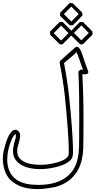

<svg xmlns="http://www.w3.org/2000/svg" viewBox="-20 -1049 728 1325"><path d="M553.7 -567.4Q548.8 -578.6 544.9 -588.9Q541 -599.1 537.8 -609.1Q534.7 -619.1 531.2 -629.4Q527.8 -639.6 523.4 -651.4Q521.5 -656.7 519.8 -660.6Q518.1 -664.6 516.4 -668.5Q514.6 -672.4 512.7 -677.2Q510.7 -682.1 508.8 -689.5Q497.6 -678.2 487.1 -668.9Q476.6 -659.7 465.8 -650.9Q455.1 -642.1 444.3 -633.3Q433.6 -624.5 421.9 -613.8Q443.4 -501.5 456.1 -389.2Q468.8 -276.9 476.6 -162.6Q479.5 -121.1 481.7 -80.6Q483.9 -40 483.9 0.5Q483.9 8.8 483.2 17.1Q482.4 25.4 480 33.7Q477.1 45.9 466.1 56.4Q455.1 66.9 441.4 75.2Q427.7 83.5 413.1 89.4Q398.4 95.2 388.2 98.1Q360.4 106.4 325.7 112.3Q291 118.2 254.4 118.2Q223.1 118.2 190.2 111.8Q157.2 105.5 130.6 91.1Q104 76.7 86.9 52.7Q69.8 28.8 69.8 -6.3Q69.8 -20.5 72.3 -34.7Q74.7 -48.8 78.1 -62.5Q80.6 -72.3 85.2 -85.7Q89.8 -99.1 89.8 -111.3Q89.8 -113.8 89.1 -118.7Q88.4 -123.5 86.4 -123.5L85.9 -124Q69.8 -107.9 60.8 -86.9Q51.8 -65.9 44.9 -43.9Q38.1 -21 34.2 3.2Q30.3 27.3 29.8 52.2Q29.8 88.4 41.3 121.6Q52.7 154.8 81.1 180.7Q97.7 195.8 117.9 204.8Q138.2 213.9 159.9 218.8Q181.6 223.6 204.1 225.3Q226.6 227.1 247.6 227.1Q275.4 227.1 303.7 223.6Q332 220.2 358.9 212.2Q385.7 204.1 410.2 191.2Q434.6 178.2 454.6 159.2Q482.4 132.3 497.1 101.3Q511.7 70.3 518.1 36.4Q524.4 2.4 525.4 -33.2Q526.4 -68.8 526.4 -104.5Q526.4 -108.9 526.4 -119.9Q526.4 -130.9 526.4 -145Q526.4 -159.2 526.6 -175.3Q526.9 -191.4 526.9 -205.6Q526.9 -219.7 526.9 -230.7Q526.9 -241.7 526.9 -246.1Q526.9 -323.7 525.9 -400.9Q524.9 -478 521 -555.7Q524.9 -559.6 529.1 -562.7Q533.2 -565.9 537.6 -569.8ZM584.5 -568.4Q586.4 -564.5 587.9 -560.3Q589.4 -556.2 589.4 -551.8Q589.4 -542 580.6 -539.1Q571.8 -536.1 563 -536.1Q557.1 -536.1 553 -536.6Q548.8 -537.1 548.3 -537.1Q550.3 -497.1 551.8 -460.9Q553.2 -424.8 554.2 -389.2Q555.2 -353.5 555.7 -317.4Q556.2 -281.2 556.2 -241.2Q556.2 -236.8 556.2 -225.1Q556.2 -213.4 556.2 -198.7Q556.2 -184.1 555.9 -168Q555.7 -151.9 555.7 -137.9Q555.7 -124 555.7 -114Q555.7 -104 555.7 -102.1Q555.7 -63 554.4 -24.7Q553.2 13.7 545.4 49.6Q537.6 85.4 521 118.4Q504.4 151.4 474.1 180.7Q448.7 205.1 415.3 221.4Q381.8 237.8 347.2 244.1Q318.8 249.5 290.5 252.7Q262.2 255.9 234.4 255.9Q188.5 255.9 145 244.4Q101.6 232.9 62.5 202.6Q46.4 189.9 34.4 171.9Q22.5 153.8 14.6 132.8Q6.8 111.8 3.2 89.4Q-0.5 66.9 -0.5 45.9Q-0.5 20.5 4.9 -3.9Q10.3 -28.3 17.1 -52.2Q21 -65.4 27.3 -82.8Q33.7 -100.1 42.2 -115.7Q50.8 -131.3 61.8 -142.3Q72.8 -153.3 85.9 -153.3Q99.1 -153.3 109.1 -141.8Q119.1 -130.4 119.1 -114.3Q119.1 -101.1 116 -87.4Q112.8 -73.7 108.9 -60.3Q105 -46.9 101.8 -33.4Q98.6 -20 98.6 -6.8Q98.6 23.9 114.7 42.5Q130.9 61 154.8 71.3Q178.7 81.5 206.5 85Q234.4 88.4 257.8 88.4Q289.1 88.4 319.8 83.7Q350.6 79.1 379.9 70.3Q399.9 64.5 420.2 54Q440.4 43.5 452.1 24.9Q453.6 18.6 454.1 12Q454.6 5.4 454.6 -1.5Q454.6 -41.5 452.4 -81.5Q450.2 -121.6 447.3 -161.1Q439.5 -275.4 427 -388.9Q414.6 -502.4 391.6 -614.7Q392.6 -618.7 393.1 -621.8Q393.6 -625 394.5 -628.4Q398.4 -631.8 406.2 -638.9Q414.1 -646 424.1 -654.8Q434.1 -663.6 444.8 -673.3Q455.6 -683.1 465.6 -692.1Q475.6 -701.2 483.4 -708Q491.2 -714.8 494.6 -718.3Q503.4 -725.6 510.3 -725.6Q520 -725.6 527.8 -715.3Q535.6 -705.1 541.3 -691.7Q546.9 -678.2 550.5 -665.5Q554.2 -652.8 555.7 -648.4Q562.5 -628.4 569.8 -608.2Q577.1 -587.9 584.5 -568.4ZM395.5 -961.9Q411.6 -978.5 428.2 -995.1Q444.8 -1011.7 461.4 -1028.8Q466.8 -1027.8 472.2 -1027.3Q477.5 -1026.9 482.9 -1025.9L546.4 -963.4Q547.4 -958 547.9 -952.9Q548.3 -947.8 549.3 -942.4Q533.2 -925.3 516.6 -908.7Q500 -892.1 483.4 -875Q478 -874.5 472.7 -874.3Q467.3 -874 461.9 -874Q444.8 -890.1 428.2 -907Q411.6 -923.8 394.5 -939.9ZM420.9 -951.7Q428.7 -944.3 434.8 -938.2Q440.9 -932.1 446.8 -926.3Q452.6 -920.4 458.7 -914.3Q464.8 -908.2 472.7 -900.4Q497.6 -926.8 523.4 -952.6Q510.7 -965.3 497.6 -978Q484.4 -990.7 471.7 -1003.4ZM617.7 -809.1Q601.1 -792.5 584.7 -776.1Q568.4 -759.8 551.3 -743.2Q546.9 -743.2 542.5 -742.9Q538.1 -742.7 533.7 -742.7Q516.6 -759.3 500.2 -775.6Q483.9 -792 467.3 -808.6Q466.3 -814 465.8 -819.1Q465.3 -824.2 464.4 -829.6Q481 -846.7 497.6 -863.3Q514.2 -879.9 530.8 -896.5Q536.1 -897 541.5 -897.2Q546.9 -897.5 552.2 -897.5Q569.3 -880.9 585.7 -864.3Q602.1 -847.7 618.7 -830.6ZM592.8 -821.8Q585 -829.1 578.9 -835.4Q572.8 -841.8 567.1 -847.7Q561.5 -853.5 555.4 -859.6Q549.3 -865.7 541.5 -873.5Q528.8 -860.4 515.9 -847.4Q502.9 -834.5 490.2 -821.8Q502.9 -809.1 515.9 -796.1Q528.8 -783.2 541.5 -770.5ZM477.5 -809.1Q460.9 -792.5 444.6 -776.1Q428.2 -759.8 411.1 -743.2Q406.7 -743.2 402.3 -742.9Q397.9 -742.7 393.6 -742.7Q376.5 -759.3 359.9 -775.6Q343.3 -792 326.7 -808.6Q325.7 -814 325.2 -819.1Q324.7 -824.2 323.7 -829.6Q340.8 -846.7 357.2 -863.3Q373.5 -879.9 390.6 -896.5Q396 -897 401.4 -897.2Q406.7 -897.5 412.1 -897.5Q429.2 -880.9 445.6 -864.3Q461.9 -847.7 478.5 -830.6ZM453.1 -820.3Q445.3 -827.6 439.2 -834Q433.1 -840.3 427.5 -846.2Q421.9 -852.1 415.8 -858.2Q409.7 -864.3 401.9 -872.1Q389.2 -858.9 376.2 -845.9Q363.3 -833 350.6 -820.3Q363.3 -807.6 376.2 -794.7Q389.2 -781.7 401.9 -769Z"/></svg>

Font: XB Kayhan Pook
Style: Regular
Weight: 700
Designer: Behnam
Foundry: Irmug
Version: Version 7.300 2009